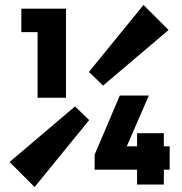

<svg xmlns="http://www.w3.org/2000/svg" viewBox="-20 -741 734 774"><path d="M282.5 -312 339.5 -257 119.5 13 18.5 -88ZM395.5 -396 338.5 -451 558.5 -721 659.5 -620ZM131.5 -347V-706H246V-347ZM66 -611.5V-706H241V-611.5ZM361.5 -117.5 463 -356H580L476.5 -117.5ZM361.5 -57V-117.5L391 -151H664V-57ZM532.5 3V-204H640.5V3Z"/></svg>

Font: Outfit Thin
Style: Regular
Weight: 100
Designer: Rodrigo Fuenzalida
Foundry: fragTYPE
Version: Version 1.000